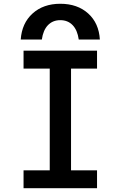

<svg xmlns="http://www.w3.org/2000/svg" viewBox="-20 -999 640 1019"><path d="M300 -979Q391 -979 448 -927.5Q505 -876 510 -789H398Q391 -839 365.5 -865.5Q340 -892 300 -892Q260 -892 234.5 -865.5Q209 -839 202 -789H90Q96 -876 153 -927.5Q210 -979 300 -979ZM105 0V-95H244V-635H105V-730H495V-635H357V-95H495V0Z"/></svg>

Font: M PLUS Code Latin Expanded Medium
Style: Regular
Weight: 500
Width: 7
Designer: Coji Morishita
Foundry: UNDERFOREST DESIGN
Version: Version 1.002; ttfautohint (v1.8.3)